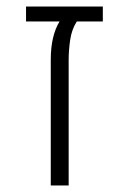

<svg xmlns="http://www.w3.org/2000/svg" viewBox="-20 -570 396 590"><path d="M136 0V-387Q136 -424 143 -453.5Q150 -483 163 -504H60V-550H296V-504H216Q200 -479 195.5 -446.5Q191 -414 191 -387V0Z"/></svg>

Font: Assistant ExtraLight Light
Style: Regular
Weight: 300
Version: Version 3.000